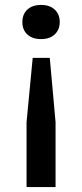

<svg xmlns="http://www.w3.org/2000/svg" viewBox="-20 -571 334 781"><path d="M147 -551Q182 -551 202.5 -532Q223 -513 223 -481.5Q223 -450.5 202.8 -431.2Q182.5 -412 147 -412Q111.5 -412 91.2 -430.8Q71 -449.5 71 -481.5Q71 -513.5 91.5 -532.2Q112 -551 147 -551ZM113 -335.5H182.5L206 -74V190H88V-74Z"/></svg>

Font: Encode Sans Exp Md
Style: Regular
Weight: 500
Width: 7
Designer: Multiple Designers
Foundry: Impallari Type
Version: Version 3.002; ttfautohint (v1.8.3) -l 8 -r 50 -G 200 -x 14 